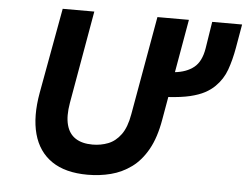

<svg xmlns="http://www.w3.org/2000/svg" viewBox="-51 -763 1078 838"><g transform="rotate(5 488.0 -344.0)"><path d="M361.5 12Q264 12 204.5 -28.5Q145 -69 124.2 -145Q103.5 -221 122.5 -326.5L190.5 -700H329L257.5 -293Q247.5 -235 257.8 -196.8Q268 -158.5 296.8 -139.8Q325.5 -121 371.5 -121Q408 -121 440 -133.5Q472 -146 495.5 -178Q519 -210 529 -268.5L605.5 -700H743.5L665.5 -256Q652 -177 622.8 -124.8Q593.5 -72.5 552.5 -42.8Q511.5 -13 463 -0.5Q414.5 12 361.5 12ZM681.5 -356.5 701 -467Q753 -472.5 785.2 -498.2Q817.5 -524 827 -582.5L845.5 -700H976.5L958.5 -596.5Q949 -542.5 933.5 -499.2Q918 -456 885 -423.5Q867.5 -406 842 -392.2Q816.5 -378.5 778 -369.2Q739.5 -360 681.5 -356.5Z"/></g></svg>

Font: Overpass ExtraBold
Style: Italic
Weight: 800
Italic angle: -10°
Designer: Delve Withrington, Dave Bailey, Thomas Jockin
Foundry: Delve Fonts LLC
Version: Version 4.000